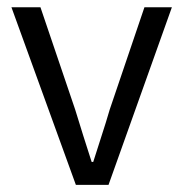

<svg xmlns="http://www.w3.org/2000/svg" viewBox="-20 -520 516 540"><path d="M193.4 0 12.2 -499.5H93.8L191.4 -211.9Q202.6 -174.8 214.4 -137.7Q226.1 -100.6 237.8 -64.5H242.2Q253.4 -100.6 265.6 -137.7Q277.8 -174.8 288.6 -211.9L386.2 -499.5H463.4L285.2 0Z"/></svg>

Font: Akatab
Style: Regular
Weight: 400
Designer: SIL Global
Foundry: SIL Global
Version: Version 4.100